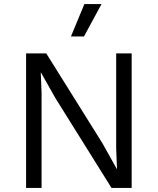

<svg xmlns="http://www.w3.org/2000/svg" viewBox="-20 -922 774 942"><path d="M626 -660V0H527L251 -442L181 -566H180L184 -466V0H108V-660H207L482 -220L553 -93H554L550 -194V-660ZM394 -902H478L392 -743H328Z"/></svg>

Font: Work Sans
Style: Regular
Weight: 400
Designer: Wei Huang
Foundry: Wei Huang
Version: Version 2.006; ttfautohint (v1.8.1.43-b0c9)